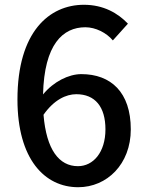

<svg xmlns="http://www.w3.org/2000/svg" viewBox="-20 -748 610 803"><path d="M299 -354C378 -354 421 -301 421 -207C421 -111 370 -53 306 -53C227 -53 174 -122 162 -268C206 -331 257 -354 299 -354ZM53 -332C53 -82 167 35 307 35C427 35 527 -61 527 -207C527 -362 444 -438 320 -438C267 -438 203 -406 160 -353C165 -563 243 -634 337 -634C380 -634 425 -611 452 -579L515 -649C473 -693 413 -728 331 -728C186 -728 53 -615 53 -332Z"/></svg>

Font: コーポレート・ロゴ ver3 Medium
Style: Regular
Weight: 500
Designer: [KANA_main] LOGOTYPE.JP [Source Han Sans] Ryoko NISHIZUKA 西塚涼子 (kana, bopomofo & ideographs); Paul D. Hunt (Latin, Greek
Version: Version 12.001;FEAKit 1.0